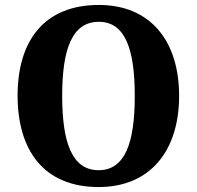

<svg xmlns="http://www.w3.org/2000/svg" viewBox="-20 -745 794 775"><path d="M378 10C587 10 703 -137 703 -358C703 -580 587 -725 379 -725C158 -725 51 -580 51 -359C51 -137 158 10 378 10ZM378 -58C271 -58 231 -169 231 -358C231 -547 271 -657 379 -657C485 -657 524 -547 524 -358C524 -169 485 -58 378 -58Z"/></svg>

Font: Noto Serif Bengali SemiCondensed ExtraBold
Style: Regular
Weight: 800
Width: 4
Designer: Juan Bruce, Universal Thirst, Indian Type Foundry and the Monotype Design Team.
Foundry: Monotype Imaging Inc.
Version: Version 2.003